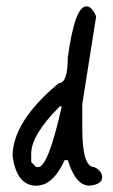

<svg xmlns="http://www.w3.org/2000/svg" viewBox="-20 -569 360 609"><path d="M254 -549Q271 -549 285 -517L241 -239V-161Q241 -39 279 -39Q304 -27 304 -7Q304 16 264 20Q220 20 195 -61H185Q148 20 95 20Q33 20 20 -74Q20 -183 166 -305Q195 -305 195 -386Q217 -549 254 -549ZM79 -82V-55L95 -39H101Q133 -39 176 -232H170Q79 -141 79 -82Z"/></svg>

Font: Just Me Again Down Here
Style: Regular
Weight: 400
Designer: Kimberly Geswein
Foundry: Kimberly Geswein
Version: Version 1.002 2007